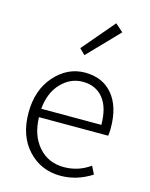

<svg xmlns="http://www.w3.org/2000/svg" viewBox="-126 -920 789 1013"><g transform="rotate(15 268.5 -414.0)"><path d="M303.7 12.7Q197.3 12.7 126.5 -63Q55.7 -138.7 55.7 -265.6Q55.7 -390.6 125.5 -468.8Q195.3 -546.9 290 -546.9Q386.7 -546.9 441.4 -481.4Q496.1 -416 496.1 -298.8Q496.1 -275.4 493.2 -256.8H115.2Q117.2 -158.2 170.4 -97.2Q223.6 -36.1 309.6 -36.1Q387.7 -36.1 452.1 -82L473.6 -39.1Q392.6 12.7 303.7 12.7ZM115.2 -302.7H443.4Q443.4 -397.5 402.8 -447.3Q362.3 -497.1 291 -497.1Q223.6 -497.1 173.3 -444.3Q123 -391.6 115.2 -302.7ZM261.7 -634.8 231.4 -665 380.9 -840.8 423.8 -802.7Z"/></g></svg>

Font: Gen Shin Gothic Light
Style: Regular
Weight: 200
Designer: [Source Han Sans]
Ryoko NISHIZUKA  (kana & ideographs); Paul D. Hunt (Latin, Greek & Cyrillic); Wenlong ZHANG  (bopomofo
Version: Version 1.002.20150607